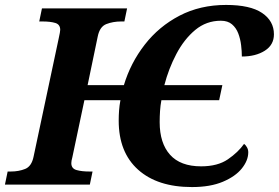

<svg xmlns="http://www.w3.org/2000/svg" viewBox="-43 -748 1130 778"><path d="M735 10Q595 10 516.5 -60.5Q438 -131 438 -259Q438 -280 439.5 -300.5Q441 -321 445 -342H299L250 -110Q246 -96 246 -87Q246 -65 267 -59Q288 -53 319 -53H332L321 0H-23L-12 -53H1Q33 -53 59 -63.5Q85 -74 93 -113L195 -593Q201 -620 201 -627Q201 -649 181 -655Q161 -661 129 -661H116L127 -714H472L461 -661H448Q415 -661 388 -650.5Q361 -640 353 -600L312 -403H459Q486 -493 543.5 -567Q601 -641 684.5 -684.5Q768 -728 873 -728Q971 -728 1019 -695.5Q1067 -663 1067 -609Q1067 -566 1030 -542.5Q993 -519 937 -519Q937 -540 934 -565Q931 -590 922.5 -612.5Q914 -635 897 -649.5Q880 -664 852 -664Q793 -664 748 -626.5Q703 -589 671.5 -529Q640 -469 623 -403H858L845 -342H611Q607 -321 605.5 -298.5Q604 -276 604 -253Q604 -168 646 -121Q688 -74 772 -74Q839 -74 880.5 -102.5Q922 -131 946 -165Q952 -161 957.5 -151.5Q963 -142 963 -131Q963 -98 937 -65.5Q911 -33 860 -11.5Q809 10 735 10Z"/></svg>

Font: Noto Serif
Style: Bold Italic
Weight: 700
Italic angle: -12°
Designer: Monotype Design Team
Foundry: Monotype Imaging Inc.
Version: Version 2.013